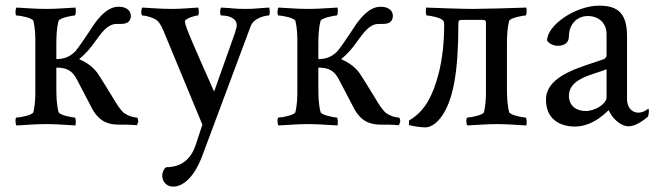

<svg xmlns="http://www.w3.org/2000/svg" viewBox="-20 -446 2348 687"><path d="M106.4 -113.3C106.4 -99.6 105.5 -69.3 99.6 -44.9C96.7 -34.2 51.8 -25.4 39.1 -25.4C34.2 -25.4 34.2 -2 39.1 2.9C79.1 1 106.4 -2 146.5 -2C183.6 -2 210.9 1 250 2.9C252 -2.9 252 -25.4 247.1 -25.4C239.3 -25.4 192.4 -34.2 189.5 -44.9C182.6 -71.3 181.6 -99.6 181.6 -131.8V-204.1C218.8 -204.1 238.3 -193.4 254.9 -162.1L311.5 -53.7C339.8 -5.9 373 0 409.2 0C425.8 0 442.4 0 456.1 1C460.9 1 465.8 2 469.7 2C470.7 0 474.6 -8.8 474.6 -10.7C474.6 -16.6 472.7 -25.4 469.7 -25.4C464.8 -25.4 442.4 -27.3 420.9 -43.9C410.2 -54.7 398.4 -71.3 383.8 -96.7L355.5 -142.6C345.7 -158.2 335.9 -174.8 328.1 -185.5C309.6 -210.9 280.3 -227.5 264.6 -233.4V-236.3C283.2 -250 304.7 -274.4 321.3 -298.8C345.7 -332 365.2 -360.4 398.4 -360.4H413.1C438.5 -360.4 448.2 -372.1 448.2 -389.6C448.2 -408.2 432.6 -421.9 404.3 -421.9C363.3 -421.9 332 -380.9 313.5 -354.5L298.8 -332C281.2 -305.7 260.7 -275.4 249 -261.7C225.6 -239.3 207 -235.4 181.6 -234.4V-284.2C181.6 -316.4 182.6 -344.7 189.5 -371.1C192.4 -381.8 239.3 -390.6 247.1 -390.6C252 -390.6 252 -413.1 250 -418.9C210.9 -417 183.6 -414.1 146.5 -414.1C106.4 -414.1 79.1 -417 39.1 -418.9C34.2 -414.1 34.2 -390.6 39.1 -390.6C51.8 -390.6 96.7 -381.8 99.6 -371.1C105.5 -346.7 106.4 -316.4 106.4 -302.7Z M574.2 152.3C567.4 157.2 560.5 168.9 560.5 183.6C560.5 196.3 569.3 221.7 600.6 221.7C623 221.7 668 205.1 703.1 113.3L877 -352.5C888.7 -383.8 933.6 -390.6 941.4 -390.6C944.3 -390.6 945.3 -397.5 945.3 -404.3C945.3 -409.2 944.3 -416 943.4 -418.9C904.3 -417 895.5 -414.1 858.4 -414.1C818.4 -414.1 811.5 -417 771.5 -418.9C769.5 -417 767.6 -409.2 767.6 -403.3C767.6 -396.5 769.5 -390.6 771.5 -390.6C805.7 -390.6 827.1 -377 827.1 -356.4C827.1 -349.6 824.2 -338.9 820.3 -327.1L746.1 -118.2C676.8 -274.4 641.6 -353.5 641.6 -368.2V-370.1C644.5 -380.9 679.7 -390.6 687.5 -390.6C690.4 -390.6 691.4 -397.5 691.4 -404.3C691.4 -409.2 690.4 -416 689.5 -418.9C650.4 -417 631.8 -414.1 594.7 -414.1C554.7 -414.1 529.3 -417 489.3 -418.9C487.3 -417 485.4 -409.2 485.4 -403.3C485.4 -396.5 487.3 -390.6 489.3 -390.6C501 -390.6 532.2 -382.8 544.9 -370.1C553.7 -361.3 561.5 -343.8 564.5 -336.9L704.1 0C696.3 25.4 690.4 40 681.6 68.4C664.1 125 627.9 152.3 574.2 152.3Z M1043.9 -113.3C1043.9 -99.6 1043 -69.3 1037.1 -44.9C1034.2 -34.2 989.3 -25.4 976.6 -25.4C971.7 -25.4 971.7 -2 976.6 2.9C1016.6 1 1043.9 -2 1084 -2C1121.1 -2 1148.4 1 1187.5 2.9C1189.5 -2.9 1189.5 -25.4 1184.6 -25.4C1176.8 -25.4 1129.9 -34.2 1127 -44.9C1120.1 -71.3 1119.1 -99.6 1119.1 -131.8V-204.1C1156.2 -204.1 1175.8 -193.4 1192.4 -162.1L1249 -53.7C1277.3 -5.9 1310.5 0 1346.7 0C1363.3 0 1379.9 0 1393.6 1C1398.4 1 1403.3 2 1407.2 2C1408.2 0 1412.1 -8.8 1412.1 -10.7C1412.1 -16.6 1410.2 -25.4 1407.2 -25.4C1402.3 -25.4 1379.9 -27.3 1358.4 -43.9C1347.7 -54.7 1335.9 -71.3 1321.3 -96.7L1293 -142.6C1283.2 -158.2 1273.4 -174.8 1265.6 -185.5C1247.1 -210.9 1217.8 -227.5 1202.1 -233.4V-236.3C1220.7 -250 1242.2 -274.4 1258.8 -298.8C1283.2 -332 1302.7 -360.4 1335.9 -360.4H1350.6C1376 -360.4 1385.7 -372.1 1385.7 -389.6C1385.7 -408.2 1370.1 -421.9 1341.8 -421.9C1300.8 -421.9 1269.5 -380.9 1251 -354.5L1236.3 -332C1218.8 -305.7 1198.2 -275.4 1186.5 -261.7C1163.1 -239.3 1144.5 -235.4 1119.1 -234.4V-284.2C1119.1 -316.4 1120.1 -344.7 1127 -371.1C1129.9 -381.8 1176.8 -390.6 1184.6 -390.6C1189.5 -390.6 1189.5 -413.1 1187.5 -418.9C1148.4 -417 1121.1 -414.1 1084 -414.1C1043.9 -414.1 1016.6 -417 976.6 -418.9C971.7 -414.1 971.7 -390.6 976.6 -390.6C989.3 -390.6 1034.2 -381.8 1037.1 -371.1C1043 -346.7 1043.9 -316.4 1043.9 -302.7Z M1671.9 -414.1C1634.8 -414.1 1553.7 -417 1504.9 -418.9C1502.9 -413.1 1502.9 -390.6 1507.8 -390.6C1516.6 -390.6 1560.5 -382.8 1566.4 -371.1C1569.3 -366.2 1569.3 -360.4 1569.3 -355.5C1569.3 -222.7 1539.1 -131.8 1511.7 -84C1494.1 -54.7 1475.6 -34.2 1443.4 -14.6V1C1451.2 4.9 1486.3 9.8 1502 9.8C1517.6 9.8 1537.1 0 1555.7 -23.4C1602.5 -83 1620.1 -191.4 1620.1 -361.3C1620.1 -373 1621.1 -375 1637.7 -375H1701.2C1717.8 -375 1718.8 -373 1718.8 -361.3V-113.3C1718.8 -99.6 1717.8 -69.3 1711.9 -44.9C1709 -34.2 1664.1 -25.4 1652.3 -25.4C1647.5 -25.4 1647.5 -2 1652.3 2.9C1692.4 1 1718.8 -2 1758.8 -2C1795.9 -2 1824.2 1 1863.3 2.9C1865.2 -2.9 1865.2 -25.4 1860.4 -25.4C1851.6 -25.4 1804.7 -34.2 1801.8 -44.9C1794.9 -71.3 1793.9 -99.6 1793.9 -131.8V-284.2C1793.9 -316.4 1794.9 -344.7 1801.8 -371.1C1804.7 -381.8 1851.6 -390.6 1860.4 -390.6C1865.2 -390.6 1865.2 -413.1 1863.3 -418.9C1814.5 -417 1709 -414.1 1671.9 -414.1Z M2075.2 -48.8C2042 -48.8 2015.6 -67.4 2015.6 -103.5C2015.6 -167 2106.4 -179.7 2150.4 -198.2V-97.7C2150.4 -75.2 2111.3 -48.8 2075.2 -48.8ZM2124 -425.8C2040 -425.8 1937.5 -356.4 1937.5 -300.8C1944.3 -289.1 1961.9 -282.2 1975.6 -282.2C1998 -282.2 2015.6 -292 2015.6 -315.4C2015.6 -359.4 2044.9 -388.7 2084 -388.7C2118.2 -388.7 2150.4 -367.2 2150.4 -323.2V-250C2150.4 -243.2 2147.5 -237.3 2140.6 -234.4C2066.4 -207 1933.6 -179.7 1933.6 -88.9C1933.6 -20.5 1982.4 6.8 2037.1 6.8C2106.4 6.8 2154.3 -50.8 2158.2 -51.8C2167 -28.3 2197.3 5.9 2229.5 5.9C2254.9 5.9 2284.2 -16.6 2297.9 -28.3C2300.8 -33.2 2301.8 -43 2301.8 -48.8C2301.8 -51.8 2301.8 -56.6 2298.8 -56.6C2295.9 -54.7 2283.2 -43 2263.7 -43C2239.3 -43 2223.6 -63.5 2223.6 -90.8V-315.4C2223.6 -391.6 2197.3 -425.8 2124 -425.8Z"/></svg>

Font: Crimson
Style: Roman
Weight: 400
Version: Version 0.2